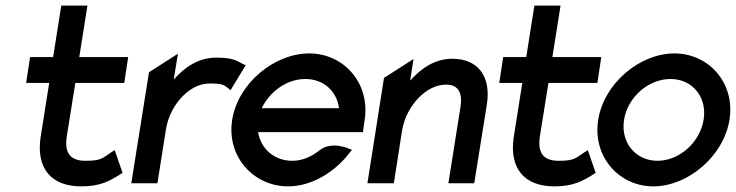

<svg xmlns="http://www.w3.org/2000/svg" viewBox="-20 -652 2618 683"><path d="M73 -357H155L124 -161C109 -52 163 11 269 11C338 11 371 -9 408 -32L416 -37L388 -118L377 -111C344 -89 340 -80 284 -80C228 -80 208 -110 218 -170L248 -357H422L436 -449H262L291 -632H198L169 -449H87Z M447 0H540L570 -190C578 -241 602 -281 629 -309C654 -334 686 -355 726 -355C770 -355 777 -350 792 -338L800 -331L854 -420L845 -424C820 -437 808 -447 749 -447C686 -447 637 -413 598 -369L613 -461L510 -395Z M806 -226C785 -95 882 11 1005 11C1086 11 1169 -37 1224 -109L1232 -119L1222 -123C1221 -123 1161 -152 1116 -117C1088 -94 1054 -80 1020 -80C956 -80 908 -122 898 -182H1271L1277 -224C1298 -356 1203 -462 1080 -462C957 -462 827 -357 806 -226ZM911 -267C940 -327 1001 -371 1066 -371C1131 -371 1178 -328 1186 -267Z M1287 0H1381L1410 -186C1418 -237 1443 -277 1470 -305C1495 -330 1528 -351 1568 -351C1611 -351 1626 -320 1618 -271L1575 0H1667L1712 -281C1727 -376 1684 -443 1589 -443C1527 -443 1478 -409 1439 -365L1451 -442L1346 -375Z M1756 -357H1838L1807 -161C1792 -52 1846 11 1952 11C2021 11 2054 -9 2091 -32L2099 -37L2071 -118L2060 -111C2027 -89 2023 -80 1967 -80C1911 -80 1891 -110 1901 -170L1931 -357H2105L2119 -449H1945L1974 -632H1881L1852 -449H1770Z M2108 -226C2087 -95 2182 11 2304 11C2426 11 2554 -95 2575 -226C2596 -357 2501 -462 2379 -462C2257 -462 2129 -357 2108 -226ZM2200 -226C2213 -307 2287 -371 2365 -371C2443 -371 2496 -307 2483 -226C2470 -145 2396 -80 2319 -80C2241 -80 2187 -145 2200 -226Z"/></svg>

Font: Charger Pro
Style: ExBdNarObl
Weight: 400
Designer: Jasper
Foundry: Cannot Into Space Fonts
Version: Version 1.09